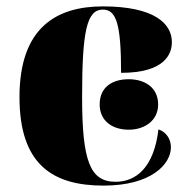

<svg xmlns="http://www.w3.org/2000/svg" viewBox="-20 -571 576 601"><path d="M304 10C455 10 515 -58 515 -110C515 -136 500 -158 476 -166C462 -47 406 -2 342 -2C262 -2 237 -66 237 -268C237 -475 252 -541 302 -541C345 -541 359 -493 359 -343C497 -343 518 -403 518 -439C518 -496 465 -551 302 -551C156 -551 41 -484 41 -267C41 -55 146 10 304 10ZM383 -165C432 -165 475 -193 475 -244C475 -298 432 -323 383 -323C331 -323 292 -298 292 -244C292 -193 331 -165 383 -165Z"/></svg>

Font: Noto Serif Display Black
Style: Regular
Weight: 900
Designer: Monotype Design Team
Foundry: Monotype Imaging Inc.
Version: Version 2.009